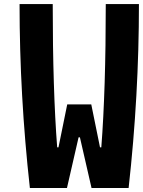

<svg xmlns="http://www.w3.org/2000/svg" viewBox="-20 -937 713 957"><path d="M315.1 -416.7H434.9L478.5 -202.5H485Q507.2 -490.2 507.2 -916.7H672.5Q672.5 -460.9 621.1 0H436.2L378.3 -252.6H371.7L313.8 0H128.9Q77.5 -460.9 77.5 -916.7H242.8Q242.8 -490.2 265 -202.5H271.5Z"/></svg>

Font: Monoid
Style: Bold
Weight: 700
Width: 4
Designer: Andreas Larsen (@larsenwork)
Version: Version 0.61